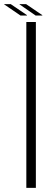

<svg xmlns="http://www.w3.org/2000/svg" viewBox="-71 -906 249 926"><path d="M56 0V-800H102V0ZM28 -831 -51 -885V-886H-19L59 -833V-831ZM23 -885V-886H55L133 -833V-831H101Z"/></svg>

Font: Big Shoulders Display Light
Style: Regular
Weight: 300
Designer: Patric King
Foundry: XO Type Co
Version: Version 1.000; ttfautohint (v1.8.2)